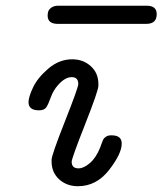

<svg xmlns="http://www.w3.org/2000/svg" viewBox="-20 -642 564 667"><path d="M79.1 -287.1Q79.1 -305.2 95 -338.6Q110.8 -372.1 148.4 -404.1Q186 -436 231 -436Q269 -436 295.4 -412.1Q321.8 -388.2 321.8 -350.1V-344.2Q321.8 -327.1 275.4 -209.5Q229 -91.8 229 -80.1Q229 -57.1 252.9 -57.1Q271 -57.1 292.5 -75.7Q314 -94.2 328.1 -129.9Q329.1 -132.8 332.5 -142.3Q335.9 -151.9 338.4 -157Q340.8 -162.1 347.9 -167Q355 -171.9 366.2 -171.9H367.2Q403.3 -171.9 402.8 -143.1Q402.8 -107.9 358.9 -51.5Q314.9 4.9 251 4.9Q211.9 4.9 185.5 -19Q159.2 -43 159.2 -81.1V-86.9Q159.2 -103 205.6 -220.5Q252 -337.9 252 -350.1Q252 -374 229 -374Q206.1 -374 182.1 -347.2Q165 -328.1 156.5 -304Q147.9 -279.8 140.9 -269.3Q133.8 -258.8 116.2 -258.8H113.8Q79.1 -259.3 79.1 -287.1ZM145.5 -587.9Q145.5 -594.7 147.5 -601.8Q149.4 -608.9 158.4 -615.5Q167.5 -622.1 182.1 -622.1H490.2Q524.4 -622.1 524.4 -592.8Q524.4 -558.6 487.3 -559.1H178.2Q145.5 -560.1 145.5 -587.9Z"/></svg>

Font: CMU Typewriter Text Variable Width
Style: Italic
Weight: 500
Italic angle: -14.04°
Version: Version 0.7.0